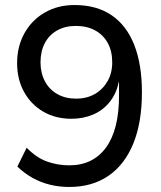

<svg xmlns="http://www.w3.org/2000/svg" viewBox="-20 -734 640 763"><path d="M255 9Q215 9 178.5 0Q142 -9 109.5 -27Q77 -45 49 -72L86 -147Q125 -107 167 -92Q209 -77 255 -77Q303 -77 339.5 -95Q376 -113 401.5 -148Q427 -183 440 -234.5Q453 -286 453 -354V-409H452Q443 -363 416.5 -329.5Q390 -296 350.5 -279Q311 -262 264 -262Q201 -262 152.5 -290Q104 -318 76 -368Q48 -418 48 -483Q48 -550 77.5 -602.5Q107 -655 158.5 -684.5Q210 -714 276 -714Q364 -714 423.5 -673.5Q483 -633 513.5 -555.5Q544 -478 544 -367Q544 -247 509.5 -163Q475 -79 410.5 -35Q346 9 255 9ZM282 -342Q325 -342 357 -360.5Q389 -379 407.5 -411.5Q426 -444 426 -486Q426 -531 408 -563.5Q390 -596 357.5 -613.5Q325 -631 281 -631Q239 -631 207 -613Q175 -595 158 -562.5Q141 -530 141 -486Q141 -444 158.5 -411Q176 -378 208 -360Q240 -342 282 -342Z"/></svg>

Font: Nunito Sans 12pt ExtraLight 8pt Medium
Style: Regular
Weight: 500
Version: Version 3.101;gftools[0.9.27]